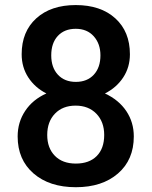

<svg xmlns="http://www.w3.org/2000/svg" viewBox="-20 -741 608 770"><path d="M501 -523.4Q501 -471.2 474.1 -430.4Q447.3 -389.6 400.9 -366.2Q456.5 -340.3 486.6 -295.4Q516.6 -250.5 516.6 -193.8Q516.6 -100.1 453.1 -45.2Q389.6 9.8 284.2 9.8Q178.2 9.8 114.5 -45.4Q50.8 -100.6 50.8 -193.8Q50.8 -251 81.1 -296.4Q111.3 -341.8 166 -366.2Q120.1 -389.6 93.5 -430.4Q66.9 -471.2 66.9 -523.4Q66.9 -614.3 125.5 -667.5Q184.1 -720.7 283.7 -720.7Q383.8 -720.7 442.4 -667.5Q501 -614.3 501 -523.4ZM397.9 -199.7Q397.9 -252.4 366.5 -284.9Q335 -317.4 283.2 -317.4Q231.4 -317.4 200.4 -285.2Q169.4 -252.9 169.4 -199.7Q169.4 -147.5 200 -116.2Q230.5 -85 284.2 -85Q337.9 -85 367.9 -115.2Q397.9 -145.5 397.9 -199.7ZM382.8 -519Q382.8 -565.4 356 -595.5Q329.1 -625.5 283.7 -625.5Q238.3 -625.5 211.9 -596.9Q185.5 -568.4 185.5 -519Q185.5 -470.2 212.2 -441.4Q238.8 -412.6 284.2 -412.6Q329.6 -412.6 356.2 -441.4Q382.8 -470.2 382.8 -519Z"/></svg>

Font: Roboto Medium
Style: Regular
Weight: 500
Designer: Google
Version: Version 2.134; 2016; ttfautohint (v1.6)